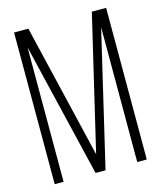

<svg xmlns="http://www.w3.org/2000/svg" viewBox="-106 -778 718 856"><g transform="rotate(-15 252.5 -350.0)"><path d="M275 -1H229L81 -620V0H40V-700H106L253 -81L399 -700H465V0H421V-622Z"/></g></svg>

Font: Bebas Neue Book
Style: Regular
Weight: 300
Designer: Ryoichi Tsunekawa
Foundry: Ryoichi Tsunekawa
Version: Version 1.003;PS 001.003;hotconv 1.0.88;makeotf.lib2.5.64775